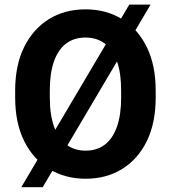

<svg xmlns="http://www.w3.org/2000/svg" viewBox="-20 -761 729 828"><path d="M164.1 46.4H71.8L537.6 -741.2H629.4ZM651.4 -339.8Q651.4 -231 613.3 -152.8Q575.2 -74.7 507.1 -32.5Q439 9.8 349.6 9.8Q260.3 9.8 191.7 -32.5Q123 -74.7 84.2 -152.8Q45.4 -231 45.4 -339.8V-370.6Q45.4 -479.5 84 -557.9Q122.6 -636.2 190.9 -678.5Q259.3 -720.7 348.6 -720.7Q438 -720.7 506.3 -678.5Q574.7 -636.2 613 -557.9Q651.4 -479.5 651.4 -370.6ZM502.4 -371.6Q502.4 -445.8 484.4 -496.6Q466.3 -547.4 431.9 -573.2Q397.5 -599.1 348.6 -599.1Q299.3 -599.1 265.1 -573.2Q231 -547.4 212.9 -496.6Q194.8 -445.8 194.8 -371.6V-339.8Q194.8 -266.1 213.1 -215.1Q231.4 -164.1 265.9 -137.7Q300.3 -111.3 349.6 -111.3Q398.4 -111.3 432.6 -137.7Q466.8 -164.1 484.6 -215.1Q502.4 -266.1 502.4 -339.8Z"/></svg>

Font: Heebo
Style: Bold
Weight: 700
Designer: Oded Ezer
Foundry: Ezer Type House
Version: Version 3.100